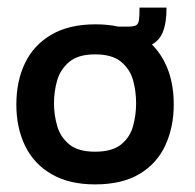

<svg xmlns="http://www.w3.org/2000/svg" viewBox="-20 -475 512 505"><path d="M230 10Q162 10 115.5 -17Q69 -44 46 -91.5Q23 -139 23 -200Q23 -262 46 -309.5Q69 -357 115.5 -384Q162 -411 231 -411Q332 -411 384.5 -353Q437 -295 437 -200Q437 -141 415 -93Q393 -45 347 -17.5Q301 10 230 10ZM230 -76Q275 -76 298.5 -95Q322 -114 330 -143.5Q338 -173 338 -203Q338 -235 330 -264Q322 -293 298.5 -312.5Q275 -332 230 -332Q186 -332 162.5 -312.5Q139 -293 130.5 -264Q122 -235 122 -203Q122 -173 130.5 -143.5Q139 -114 162.5 -95Q186 -76 230 -76ZM275 -345 276 -405H317Q332 -405 338 -408.5Q344 -412 345.5 -422.5Q347 -433 347 -455H418Q418 -414 408 -390Q398 -366 374.5 -355.5Q351 -345 308 -345Z"/></svg>

Font: Darker Grotesque
Style: Bold
Weight: 700
Designer: Gabriel Lam
Foundry: TypeRant
Version: Version 1.000;gftools[0.9.28]